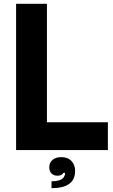

<svg xmlns="http://www.w3.org/2000/svg" viewBox="-20 -783 592 1002"><path d="M543 0H64V-763H225V-145H543ZM249 163Q308 163 317 133Q321 126 319 119H311Q303 134 280 134Q261 134 249 122.5Q237 111 237 90Q237 66 254 51.5Q271 37 300 37Q334 37 353 57.5Q372 78 372 109Q372 199 249 199Z"/></svg>

Font: Open Sauce Sans ExtraBold
Style: Regular
Weight: 800
Designer: Alfredo Marco Pradil
Foundry: Creative Sauce Fz LLC
Version: Version 1.477